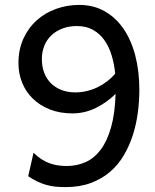

<svg xmlns="http://www.w3.org/2000/svg" viewBox="-20 -745 626 777"><path d="M284.7 -371.1Q309.1 -371.1 332 -376.7Q355 -382.3 375.5 -392.3Q396 -402.3 414.1 -416.3Q432.1 -430.2 446.3 -446.8Q442.4 -485.4 431.9 -520.5Q421.4 -555.7 402.8 -582Q384.3 -608.4 356.7 -624Q329.1 -639.6 291 -639.6Q258.8 -639.6 232.7 -629.6Q206.5 -619.6 188 -602.1Q169.4 -584.5 159.4 -559.8Q149.4 -535.2 149.4 -505.9Q149.4 -473.6 159.7 -448.5Q169.9 -423.3 188 -406.2Q206.1 -389.2 230.7 -380.1Q255.4 -371.1 284.7 -371.1ZM115.7 -127Q131.3 -111.3 147.7 -100.8Q164.1 -90.3 180.9 -84.2Q197.8 -78.1 214.8 -75.7Q231.9 -73.2 249.5 -73.2Q291 -73.2 326.2 -88.9Q361.3 -104.5 387.5 -139.2Q413.6 -173.8 429.4 -229.5Q445.3 -285.2 447.8 -365.2Q412.6 -330.1 367.7 -308.1Q322.8 -286.1 272.9 -286.1Q222.2 -286.1 181.6 -302.2Q141.1 -318.4 112.8 -345.9Q84.5 -373.5 69.6 -410.4Q54.7 -447.3 54.7 -489.3Q54.7 -544.9 74.7 -588.6Q94.7 -632.3 128.7 -662.8Q162.6 -693.4 207.3 -709.2Q252 -725.1 300.8 -725.1Q357.4 -725.1 402.6 -700Q447.8 -674.8 479.2 -629.4Q510.7 -584 527.3 -520.8Q543.9 -457.5 543.9 -380.9Q543.9 -335.9 537.8 -289.3Q531.7 -242.7 517.8 -199Q503.9 -155.3 481.2 -116.7Q458.5 -78.1 425.3 -49.6Q392.1 -21 347.4 -4.4Q302.7 12.2 244.6 12.2Q223.1 12.2 204.1 10.3Q185.1 8.3 167 3.2Q148.9 -2 131.1 -10.5Q113.3 -19 94.2 -31.7Z"/></svg>

Font: Andika Compact
Style: Regular
Weight: 400
Designer: Victor Gaultney, Annie Olsen, Julie Remington, Don Collingsworth, Eric Hays, Becca Hirsbrunner
Foundry: SIL International
Version: Version 5.000 ; LnSpcTght